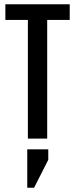

<svg xmlns="http://www.w3.org/2000/svg" viewBox="-20 -646 350 895"><path d="M5 -626H305V-553H200V0H110V-553H5ZM107 229V50H205V99L139 229Z"/></svg>

Font: Teko Regular
Style: Regular
Weight: 400
Designer: Manushi Parikh, Jonny Pinhorn
Foundry: Indian Type Foundry
Version: Version 1.105;PS 1.0;hotconv 1.0.78;makeotf.lib2.5.61930; tt